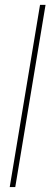

<svg xmlns="http://www.w3.org/2000/svg" viewBox="-20 -760 205 780"><path d="M165 -740.2 42 0H19.5L142.6 -740.2Z"/></svg>

Font: Inter 24pt Thin
Style: Italic
Weight: 250
Italic angle: -9.3988°
Version: Version 4.001;git-66647c0bb